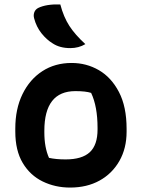

<svg xmlns="http://www.w3.org/2000/svg" viewBox="-20 -834 640 866"><path d="M303 -550Q370 -550 426 -517.5Q482 -485 516.5 -419Q551 -353 551 -253V-240Q551 -165 518.5 -108Q486 -51 429 -19.5Q372 12 296 12Q229 12 172.5 -15.5Q116 -43 82.5 -99Q49 -155 49 -241V-254Q49 -343 81.5 -409.5Q114 -476 171 -513Q228 -550 303 -550ZM320 -423Q180 -423 180 -244V-237Q180 -169 201 -122Q232 -115 276 -115Q350 -115 385 -147.5Q420 -180 420 -250V-257Q420 -354 391 -415Q367 -423 320 -423ZM252 -814Q267 -757 293 -717Q319 -677 365 -635Q335 -617 297 -617Q250 -617 218 -638Q190 -655 167 -684Q144 -713 134 -751Q130 -765 134.5 -778Q139 -791 152 -798Q189 -816 252 -814Z"/></svg>

Font: Recursive Sn Csl St
Style: Bold
Weight: 700
Version: Version 1.079;hotconv 1.0.112;makeotfexe 2.5.65598; ttfautoh